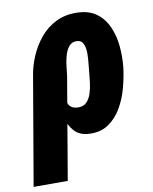

<svg xmlns="http://www.w3.org/2000/svg" viewBox="-128 -602 690 868"><g transform="rotate(-10 217.5 -168.0)"><path d="M-44.4 203.1 38.6 -282.2Q45.4 -331.1 64.7 -377.2Q84 -423.3 115 -460.7Q146 -498 188.5 -519Q231 -540 286.1 -538.6Q340.8 -537.1 375 -511.2Q409.2 -485.4 427 -444.3Q444.8 -403.3 449.2 -356Q453.6 -308.6 449.2 -264.2L448.2 -253.9Q442.9 -212.4 430.4 -165.8Q418 -119.1 394.5 -78.4Q371.1 -37.6 334.7 -12.5Q298.3 12.7 246.6 10.3Q201.2 8.8 176.5 -19.3Q151.9 -47.4 141.8 -89.1Q131.8 -130.9 129.6 -174.1Q127.4 -217.3 126 -249Q133.8 -246.1 141.1 -243.4Q148.4 -240.7 156.2 -238.5Q164.1 -236.3 171.9 -234.4Q166 -210.4 164.8 -183.6Q163.6 -156.7 174.6 -136.7Q185.5 -116.7 216.3 -115.7Q241.2 -115.2 255.6 -130.1Q270 -145 277.3 -167.7Q284.7 -190.4 287.6 -213.6Q290.5 -236.8 292 -253.9L293 -264.2Q293.5 -274.4 296.4 -298.6Q299.3 -322.8 299.6 -348.4Q299.8 -374 291.7 -392.6Q283.7 -411.1 262.2 -412.1Q239.3 -413.1 225.8 -396.5Q212.4 -379.9 205.6 -355Q198.7 -330.1 196.3 -305.2Q193.8 -280.3 191.9 -265.6L112.3 203.1Z"/></g></svg>

Font: Roboto Condensed Black
Style: Italic
Weight: 900
Italic angle: -12°
Designer: Christian Robertson
Foundry: Google
Version: Version 3.008; 2023